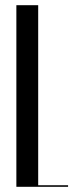

<svg xmlns="http://www.w3.org/2000/svg" viewBox="-20 -719 282 739"><path d="M127 -699V-6H242V0H43V-699Z"/></svg>

Font: Moniqa SemBd Narrow Display
Style: Regular
Weight: 600
Width: 4
Designer: Rajesh Rajput
Foundry: Rajesh Rajput
Version: Version 1.000